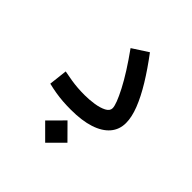

<svg xmlns="http://www.w3.org/2000/svg" viewBox="-186 -614 958 958"><g transform="rotate(45 293.0 -134.5)"><path d="M252.4 2.4Q222.7 2.4 195.6 0.5Q168.5 -1.5 142.1 -5.9Q115.7 -10.3 87.9 -17.1L99.1 -114.7Q128.4 -108.9 152.6 -105Q176.8 -101.1 200 -99.4Q223.1 -97.7 250 -97.7Q282.2 -97.7 315.7 -102.8Q349.1 -107.9 371.8 -119.6Q394.5 -131.3 394.5 -150.4Q394.5 -177.2 356.2 -251.2Q317.9 -325.2 245.6 -425.8L328.6 -479.5Q379.4 -412.1 416.5 -351.3Q453.6 -290.5 473.9 -238.5Q494.1 -186.5 494.1 -145.5Q494.1 -99.1 465.8 -65.9Q437.5 -32.7 383.5 -15.1Q329.6 2.4 252.4 2.4ZM278.3 209.5 199.7 130.9 278.3 51.8 356.9 130.9Z"/></g></svg>

Font: Cascadia Mono
Style: Regular
Weight: 400
Monospace: yes
Designer: Aaron Bell
Foundry: Saja Typeworks
Version: Version 2404.023